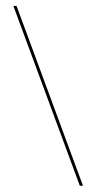

<svg xmlns="http://www.w3.org/2000/svg" viewBox="-20 -602 318 634"><path d="M254 11.3H243.5L24.2 -582.3H34.7Z"/></svg>

Font: Playfair 144pt SemiCondensed Black
Style: Regular
Weight: 900
Width: 4
Designer: Claus Eggers Sørensen
Foundry: Claus Eggers Sørensen
Version: Version 2.203